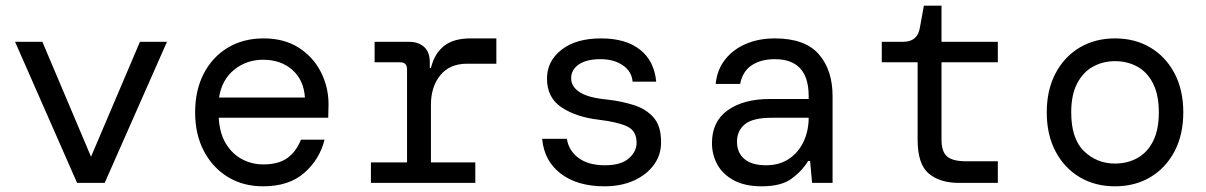

<svg xmlns="http://www.w3.org/2000/svg" viewBox="-20 -643 4240 675"><path d="M251 0 33 -496H129L300 -92L472 -496H567L348 0Z M905 12Q835 12 781.5 -20.5Q728 -53 697 -111.5Q666 -170 666 -248Q666 -326 696.5 -384.5Q727 -443 781 -475.5Q835 -508 907 -508Q979 -508 1030 -475.5Q1081 -443 1108 -390Q1135 -337 1135 -276Q1135 -265 1134.5 -254Q1134 -243 1134 -229H749Q752 -174 774.5 -137.5Q797 -101 831.5 -83Q866 -65 905 -65Q960 -65 991 -88Q1022 -111 1038 -152H1121Q1104 -83 1050 -35.5Q996 12 905 12ZM905 -433Q847 -433 803.5 -398Q760 -363 750 -300H1052Q1048 -362 1007.5 -397.5Q967 -433 905 -433Z M1284 0V-72H1411V-399Q1411 -424 1387 -424H1297V-496H1418Q1451 -496 1471 -478Q1491 -460 1491 -425V-404H1495Q1507 -454 1540.5 -481Q1574 -508 1634 -508H1725V-419H1622Q1561 -419 1528 -378.5Q1495 -338 1495 -275V-72H1651V0Z M2105 12Q2010 12 1951.5 -32.5Q1893 -77 1886 -155H1973Q1979 -114 2013.5 -88Q2048 -62 2107 -62Q2163 -62 2190.5 -86Q2218 -110 2218 -141Q2218 -183 2185 -198.5Q2152 -214 2086 -222Q2007 -231 1955 -265Q1903 -299 1903 -367Q1903 -428 1954 -468Q2005 -508 2093 -508Q2180 -508 2230 -468.5Q2280 -429 2287 -356H2204Q2201 -392 2169.5 -413.5Q2138 -435 2091 -435Q2042 -435 2015 -416.5Q1988 -398 1988 -368Q1988 -338 2018.5 -318.5Q2049 -299 2115 -293Q2167 -287 2210 -273Q2253 -259 2278.5 -229Q2304 -199 2304 -145Q2305 -100 2279.5 -64.5Q2254 -29 2209 -8.5Q2164 12 2105 12Z M2658 12Q2599 12 2560 -9Q2521 -30 2502 -64.5Q2483 -99 2483 -140Q2483 -216 2538.5 -255.5Q2594 -295 2687 -295H2823V-305Q2823 -435 2704 -435Q2656 -435 2623.5 -414Q2591 -393 2582 -348H2496Q2501 -398 2529.5 -434Q2558 -470 2603 -489Q2648 -508 2704 -508Q2810 -508 2858.5 -452.5Q2907 -397 2907 -305V0H2835L2828 -77H2821Q2799 -41 2762.5 -14.5Q2726 12 2658 12ZM2673 -62Q2721 -62 2754.5 -85Q2788 -108 2805.5 -146Q2823 -184 2823 -229H2694Q2626 -229 2598.5 -206Q2571 -183 2571 -145Q2571 -106 2597 -84Q2623 -62 2673 -62Z M3352 0Q3284 0 3245 -33Q3206 -66 3206 -152V-424H3080V-496H3155Q3206 -496 3214 -546L3228 -623H3290V-496H3488V-424H3290V-152Q3290 -110 3309.5 -93Q3329 -76 3377 -76H3488V0Z M3900 12Q3830 12 3776 -20Q3722 -52 3691 -110.5Q3660 -169 3660 -248Q3660 -327 3691 -385.5Q3722 -444 3776 -476Q3830 -508 3900 -508Q3970 -508 4024 -476Q4078 -444 4109 -385.5Q4140 -327 4140 -248Q4140 -169 4109 -110.5Q4078 -52 4024 -20Q3970 12 3900 12ZM3900 -68Q3943 -68 3978 -87Q4013 -106 4033.5 -146Q4054 -186 4054 -248Q4054 -310 4033.5 -350Q4013 -390 3978 -409Q3943 -428 3900 -428Q3858 -428 3823 -409Q3788 -390 3767 -350Q3746 -310 3746 -248Q3746 -155 3791 -111.5Q3836 -68 3900 -68Z"/></svg>

Font: DM Mono
Style: Regular
Weight: 400
Designer: Colophon Foundry
Foundry: Colophon Foundry
Version: Version 1.000; ttfautohint (v1.8.2.53-6de2)